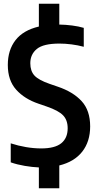

<svg xmlns="http://www.w3.org/2000/svg" viewBox="-20 -880 520 1020"><path d="M186.5 120V9.5Q151.5 8 111.5 1.2Q71.5 -5.5 37 -17.5V-118.5Q77 -105.5 118.5 -98.5Q160 -91.5 199 -91.5Q271.5 -91.5 305.5 -119Q339.5 -146.5 339.5 -198.5Q339.5 -242 315.2 -267.2Q291 -292.5 228.5 -314L185 -329Q110.5 -354 66 -403.5Q21.5 -453 21.5 -535Q21.5 -614 62.5 -666.8Q103.5 -719.5 186.5 -739V-860H295V-749.5Q329 -749 363.5 -744.5Q398 -740 425 -732V-631.5Q393.5 -640 360.2 -644.2Q327 -648.5 295.5 -648.5Q210.5 -648.5 175.8 -620Q141 -591.5 141 -544Q141 -502.5 163.2 -478.5Q185.5 -454.5 243.5 -434.5L287 -419.5Q368.5 -392 413.8 -342.5Q459 -293 459 -208.5Q459 -128 416.8 -74.2Q374.5 -20.5 295 -1V120Z"/></svg>

Font: Encode Sans Condensed SemiBold
Style: Regular
Weight: 600
Width: 3
Designer: Multiple Designers
Foundry: Impallari Type
Version: Version 3.000; ttfautohint (v1.8.3) -l 8 -r 50 -G 200 -x 14 